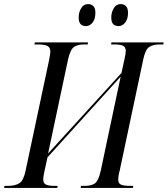

<svg xmlns="http://www.w3.org/2000/svg" viewBox="-47 -922 823 942"><path d="M-27 0 -25 -10H-8Q26 -10 47 -22.5Q68 -35 78 -82L194 -628Q196 -640 198 -651Q200 -662 200 -669Q200 -690 185 -697Q170 -704 139 -704H122L124 -714H385L383 -704H366Q334 -704 316 -691.5Q298 -679 287 -631L189 -169L549 -564L563 -628Q570 -657 570 -672Q570 -692 555.5 -698Q541 -704 516 -704H498L500 -714H756L754 -704H736Q704 -704 685 -691.5Q666 -679 656 -631L540 -84Q536 -70 534.5 -59.5Q533 -49 533 -42Q533 -21 548 -15.5Q563 -10 590 -10H607L605 0H349L350 -10H368Q402 -10 419 -22.5Q436 -35 447 -83L545 -546L186 -150L172 -86Q165 -55 165 -42Q165 -22 179.5 -16Q194 -10 218 -10H236L234 0ZM535 -794Q518 -794 508.5 -803.5Q499 -813 499 -837Q499 -861 511 -881.5Q523 -902 545 -902Q561 -902 571 -892Q581 -882 581 -859Q581 -828 567 -811Q553 -794 535 -794ZM375 -794Q358 -794 348.5 -803.5Q339 -813 339 -837Q339 -861 351 -881.5Q363 -902 385 -902Q401 -902 411 -892Q421 -882 421 -860Q421 -828 407 -811Q393 -794 375 -794Z"/></svg>

Font: Noto Serif Display Condensed
Style: Italic
Weight: 400
Width: 3
Italic angle: -12°
Designer: Monotype Design Team
Foundry: Monotype Imaging Inc.
Version: Version 2.009